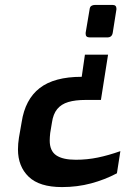

<svg xmlns="http://www.w3.org/2000/svg" viewBox="-20 -559 570 780"><path d="M419 -337 390 -153H328Q286 -153 257.5 -144.5Q229 -136 212.5 -116Q196 -96 191 -61L184 -19Q183 -10 182.5 -2.5Q182 5 182 12Q182 54 208.5 72Q235 90 288 90Q334 90 377.5 81Q421 72 469 55L455 145Q406 171 350 186Q294 201 232 201Q140 201 96.5 159Q53 117 53 48Q53 25 57 0L68 -63Q82 -155 141 -201Q200 -247 312 -247L325 -337ZM437 -539Q453 -539 453 -524Q453 -523 453 -522.5Q453 -522 453 -521L438 -426Q435 -407 416 -407H345Q328 -407 328 -421Q328 -422 328 -423.5Q328 -425 328 -426L344 -521Q345 -531 351 -535Q357 -539 366 -539Z"/></svg>

Font: Exo Thin SemiBold
Style: Italic
Weight: 600
Italic angle: -9°
Version: Version 2.000